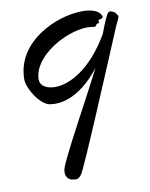

<svg xmlns="http://www.w3.org/2000/svg" viewBox="-84 -759 678 867"><g transform="rotate(-10 255.0 -325.5)"><path d="M508 -652C501 -659 501 -666 494 -668C487 -670 473 -684 462 -663C449 -638 437 -607 427 -580C340 -430 239 -381 174 -381C133 -381 106 -400 106 -426C106 -534 266 -621 363 -621C374 -621 383 -620 392 -618C406 -615 400 -629 415 -631C429 -633 408 -643 425 -647C443 -650 443 -656 434 -670C421 -688 391 -697 353 -697C236 -697 42 -613 42 -438C42 -399 92 -314 139 -308C176 -303 264 -303 368 -434C301 -303 165 -59 151 -11C140 30 167 44 180 44C192 44 199 54 219 30C238 5 431 -458 492 -603C504 -630 515 -645 508 -652Z"/></g></svg>

Font: Oregano
Style: Regular
Weight: 400
Designer: Astigmatic (AOETI)
Foundry: Astigmatic (AOETI)
Version: Version 1.000